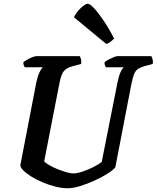

<svg xmlns="http://www.w3.org/2000/svg" viewBox="-20 -1003 835 1023"><path d="M341.5 0Q310 0 275 -8.8Q240 -17.5 206.5 -31.8Q173 -46 146.2 -62.8Q119.5 -79.5 103.8 -95.5Q88 -111.5 88.5 -123.5L173.5 -564Q180.5 -596.5 190.5 -617.8Q200.5 -639 209 -644.5H112Q110 -648 107 -654.8Q104 -661.5 104.5 -671Q112 -678.5 126 -686Q140 -693.5 153.8 -698.8Q167.5 -704 173.5 -704H404.5Q407.5 -700 411 -689.5Q414.5 -679 412.5 -662.5L365 -649.5Q334 -641 320 -623.8Q306 -606.5 297.5 -563.5L215.5 -143.5Q223.5 -134 242.8 -122.8Q262 -111.5 286.5 -101.8Q311 -92 333.5 -85.5Q356 -79 369.5 -79Q391 -79 420.8 -89Q450.5 -99 478.8 -113.5Q507 -128 522 -140L606 -563.5Q613.5 -600 623 -620.2Q632.5 -640.5 640.5 -644.5H544Q542.5 -647 539.5 -654.5Q536.5 -662 537 -671Q544 -678 558.2 -685.5Q572.5 -693 586.2 -698.5Q600 -704 605.5 -704H786.5Q789 -699.5 792.5 -689Q796 -678.5 794 -662.5L748.5 -650Q729.5 -644.5 716.8 -636.8Q704 -629 695.8 -611Q687.5 -593 680 -555L594.5 -111.5Q583 -97 552.8 -77.8Q522.5 -58.5 483.5 -40.8Q444.5 -23 406.5 -11.5Q368.5 0 341.5 0ZM546.5 -768.5 374 -911Q382 -929 396.5 -945.8Q411 -962.5 425 -972.8Q439 -983 447 -983Q459 -983 481 -959.5Q503 -936 531.2 -894.5Q559.5 -853 588 -797.5Q583 -792 571.2 -782.2Q559.5 -772.5 546.5 -768.5Z"/></svg>

Font: Texturina Medium
Style: Italic
Weight: 500
Italic angle: -11°
Designer: Guillermo Torres Carreño
Foundry: Omnibus-Type
Version: Version 1.002